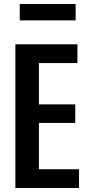

<svg xmlns="http://www.w3.org/2000/svg" viewBox="-20 -942 458 962"><path d="M57 0V-720H175V0ZM119 0V-94H376V0ZM119 -326V-419H357V-326ZM119 -626V-720H368V-626ZM79 -840V-922H359V-840Z"/></svg>

Font: Instrument Sans Condensed SemiBold
Style: Regular
Weight: 600
Width: 3
Designer: Rodrigo Fuenzalida
Foundry: fragTYPE
Version: Version 1.000;gftools[0.9.28]